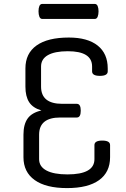

<svg xmlns="http://www.w3.org/2000/svg" viewBox="-20 -947 643 982"><path d="M332 -755Q428 -755 479.5 -714Q531 -673 531 -597V-582Q531 -559 491 -559Q451 -559 451 -582V-607Q451 -685 327 -685Q260 -685 225 -665Q190 -645 190 -607V-504Q190 -416 298 -416H373Q393 -416 393 -381Q393 -346 373 -346H288Q180 -346 180 -258V-133Q180 -95 217.5 -75Q255 -55 325 -55Q463 -55 463 -133V-205Q463 -228 503 -228Q543 -228 543 -205V-143Q543 -66 486.5 -25.5Q430 15 323 15Q215 15 157.5 -26Q100 -67 100 -143V-258Q100 -311 121.5 -341Q143 -371 192 -382Q148 -395 129 -424.5Q110 -454 110 -504V-597Q110 -674 167 -714.5Q224 -755 332 -755ZM197 -927H464Q475 -927 479.5 -916Q484 -905 484 -889Q484 -873 479.5 -861.5Q475 -850 464 -850H197Q186 -850 181.5 -861.5Q177 -873 177 -889Q177 -906 181.5 -916.5Q186 -927 197 -927Z"/></svg>

Font: Offside
Style: Regular
Weight: 400
Designer: Eduardo Rodriguez Tunni
Foundry: Eduardo Rodriguez Tunni
Version: Version 1.002; ttfautohint (v1.8.4.7-5d5b);gftools[0.9.23]